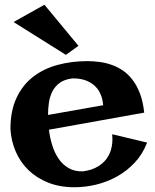

<svg xmlns="http://www.w3.org/2000/svg" viewBox="-20 -767 651 808"><path d="M599.1 -167Q580.6 -118.7 547.6 -83.3Q514.6 -47.9 473.1 -24.7Q431.6 -1.5 385.3 9.8Q338.9 21 293.9 21Q231.4 21 182.6 1.5Q133.8 -18.1 99.6 -51.3Q65.4 -84.5 46.1 -129.2Q26.9 -173.8 23.9 -224.1Q23.9 -300.8 49.6 -355.2Q75.2 -409.7 119.4 -443.8Q163.6 -478 222.7 -493.9Q281.7 -509.8 348.1 -509.8Q372.6 -509.8 398.7 -506.3Q424.8 -502.9 449.7 -494.1Q474.6 -485.4 497.3 -470Q520 -454.6 538.3 -430.4Q556.6 -406.2 569.3 -372.6Q582 -338.9 586.9 -293L186 -221.2Q189.9 -187.5 200 -155.3Q210 -123 227.1 -98.4Q244.1 -73.7 269.3 -59.3Q294.4 -44.9 329.1 -45.9Q366.7 -50.3 395.5 -68.4Q407.7 -76.2 418.9 -87.6Q430.2 -99.1 438.5 -115.2Q446.8 -131.3 450.7 -152.8Q454.6 -174.3 452.1 -202.1ZM414.1 -324.2Q412.1 -347.2 405.8 -364.3Q399.4 -381.3 389.9 -393.6Q380.4 -405.8 368.9 -413.8Q357.4 -421.9 345.7 -426.8Q318.4 -438 284.2 -437Q252 -433.1 231.9 -418.7Q211.9 -404.3 200.9 -383.1Q189.9 -361.8 186 -335.9Q182.1 -310.1 182.1 -283.2ZM310.1 -574.2 257.3 -536.1 37.1 -674.3 167 -747.1Z"/></svg>

Font: Peralta
Style: Regular
Weight: 400
Designer: Astigmatic (AOETI)
Foundry: Astigmatic (AOETI)
Version: Version 1.000